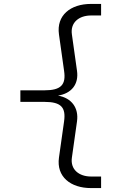

<svg xmlns="http://www.w3.org/2000/svg" viewBox="-20 -850 640 980"><path d="M445 110H496V51H445C383 51 338 15 347 -46L373 -230C383 -300 345 -350 276 -362C345 -373 383 -420 373 -489L347 -674C338 -735 383 -771 445 -771H496V-830H445C340 -830 267 -772 281 -674L307 -489C318 -417 291 -389 207 -389H84V-330H207C293 -330 317 -301 307 -230L281 -46C267 52 340 110 445 110Z"/></svg>

Font: JetBrains Mono ExtraLight
Style: Regular
Weight: 240
Monospace: yes
Designer: Philipp Nurullin, Konstantin Bulenkov
Foundry: JetBrains
Version: Version 2.305